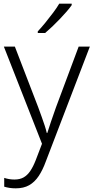

<svg xmlns="http://www.w3.org/2000/svg" viewBox="-20 -786 510 1047"><path d="M1 -532H61L188 -202Q199 -172 208 -147Q217 -122 224 -100.5Q231 -79 235 -61H238Q245 -85 257.5 -121Q270 -157 285 -200L409 -532H470L230 94Q213 141 191 174Q169 207 139 224Q109 241 66 241Q47 241 31.5 238.5Q16 236 3 232V184Q15 188 29 190.5Q43 193 59 193Q88 193 108.5 181.5Q129 170 145 146.5Q161 123 175 87L209 -2ZM371 -758Q360 -742 343 -722.5Q326 -703 306 -682Q286 -661 265.5 -641.5Q245 -622 226 -606H186V-615Q205 -635 227 -662Q249 -689 270 -717Q291 -745 303 -766H371Z"/></svg>

Font: Noto Sans Thai Light
Style: Regular
Weight: 300
Designer: Monotype Design Team
Foundry: Monotype Imaging Inc.
Version: Version 2.001